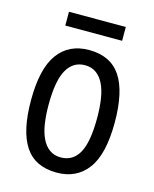

<svg xmlns="http://www.w3.org/2000/svg" viewBox="-102 -712 636 793"><g transform="rotate(15 216.0 -315.5)"><path d="M37 -250Q37 -385 83.5 -448.5Q130 -512 216 -512Q308 -512 351.5 -447Q395 -382 395 -250Q395 -114 348 -51Q301 12 216 12Q124 12 80.5 -53Q37 -118 37 -250ZM112 -250Q112 -206 117.5 -170Q123 -134 135.5 -108Q148 -82 168 -67.5Q188 -53 216 -53Q268 -53 294 -99.5Q320 -146 320 -250Q320 -293 314.5 -329.5Q309 -366 296.5 -392Q284 -418 264 -432.5Q244 -447 216 -447Q165 -447 138.5 -400Q112 -353 112 -250ZM94 -643H337V-584H94Z"/></g></svg>

Font: PT Sans Narrow
Style: Regular
Weight: 400
Width: 3
Designer: A.Korolkova, O.Umpeleva, V.Yefimov
Foundry: ParaType Ltd
Version: Version 2.003W OFL